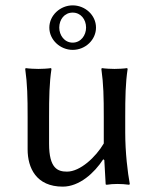

<svg xmlns="http://www.w3.org/2000/svg" viewBox="-20 -686 577 716"><path d="M365 -92 369 -89 374 0C374 2 375 3 378 3C391 1 403 0 418 0C430 0 449 1 462 3L464 0C456 -43 447 -117 447 -192V-249C447 -324 448 -376 456 -429L454 -432C442 -430 419 -429 407 -429C395 -429 372 -430 360 -432L358 -429C366 -372 367 -325 367 -249V-151C337 -100 279 -46 230 -46C196 -46 163 -57 163 -150V-249C163 -324 164 -376 172 -429L170 -432C158 -430 135 -429 123 -429C111 -429 88 -430 76 -432L74 -429C82 -372 83 -325 83 -249V-129C83 -60 115 10 214 10C276 10 332 -41 365 -92ZM164 -583C164 -537 205 -500 251 -500C299 -500 338 -538 338 -583C338 -630 297 -666 251 -666C205 -666 164 -629 164 -583ZM251 -639C281 -639 301 -614 301 -583C301 -555 282 -527 251 -527C220 -527 201 -555 201 -583C201 -613 220 -639 251 -639Z"/></svg>

Font: Libertinus Sans
Style: Regular
Weight: 400
Designer: Philipp H. Poll, Khaled Hosny
Foundry: Caleb Maclennan
Version: Version 7.050;RELEASE